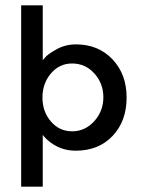

<svg xmlns="http://www.w3.org/2000/svg" viewBox="-20 -555 525 715"><path d="M451.5 -191.8Q451.5 -104.1 399.5 -49Q347.4 6.2 261.9 6.2Q203.1 6.2 158.8 -32Q149.5 -40.2 144.3 -46.4L139.2 -52.6V140.2H58.8V-535.1H139.2V-330.9Q143.3 -335.1 145.4 -338.1Q156.7 -352.6 186.6 -369.1Q220.6 -389.7 262.9 -389.7Q346.4 -389.7 399 -334Q451.5 -278.4 451.5 -191.8ZM364.9 -192.8Q364.9 -244.3 331.4 -281.4Q297.9 -318.6 248.5 -318.6Q201 -318.6 169.6 -281.4Q138.1 -244.3 138.1 -191.8Q138.1 -139.2 169.6 -102.6Q201 -66 248.5 -66Q296.9 -66 330.9 -103.6Q364.9 -141.2 364.9 -192.8Z"/></svg>

Font: NATS
Style: Regular
Weight: 400
Designer: Purushoth Kumar Guthula
Foundry: Silicon Andhra, USA.
Version: Version 1.0.4; ttfautohint (v1.2.25-373a) -l 7 -r 28 -G 50 -